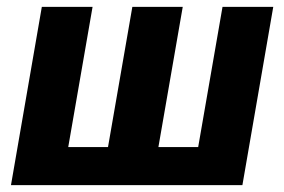

<svg xmlns="http://www.w3.org/2000/svg" viewBox="-20 -540 829 560"><path d="M558 -111H442L513 -520H366L295 -111H179L250 -520H102L12 0H687L777 -520H629Z"/></svg>

Font: Fixel Text 20240404
Style: Bold Italic
Weight: 700
Width: 4
Italic angle: -10°
Designer: AlfaBravo + MacPaw
Foundry: Kyrylo Tkachov, Marchela Mozhyna, Serhii Makarenko, Maria Weinstein, Zakhar Kryvoshyya
Version: Version 1.211;Glyphs 3.2 (3225)